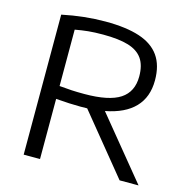

<svg xmlns="http://www.w3.org/2000/svg" viewBox="-109 -854 944 959"><g transform="rotate(15 363.0 -374.0)"><path d="M593 0 343.5 -305.5Q332 -305 308 -305Q256 -305 181.5 -311V0H97V-724Q211.5 -748 320.5 -748Q428 -748 497 -725.2Q566 -702.5 600.2 -654Q634.5 -605.5 634.5 -528Q634.5 -441 583.5 -387.8Q532.5 -334.5 432.5 -315.5L691 0ZM181.5 -377.5Q219 -374 245.8 -372.5Q272.5 -371 311 -371Q438 -371 495.8 -409Q553.5 -447 553.5 -526.5Q553.5 -584 529.8 -618Q506 -652 456.5 -667Q407 -682 325.5 -682Q282 -682 249.5 -678.8Q217 -675.5 181.5 -669Z"/></g></svg>

Font: Encode Sans Expanded
Style: Regular
Weight: 400
Width: 7
Designer: Multiple Designers
Foundry: Impallari Type
Version: Version 2.000